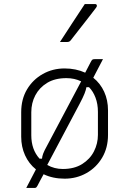

<svg xmlns="http://www.w3.org/2000/svg" viewBox="-20 -875 640 951"><path d="M400 -855H450Q458 -855 459.5 -849Q461 -843 456 -837Q433 -807 414.5 -783Q396 -759 376.5 -734.5Q357 -710 330 -675Q324 -667 313 -667H277Q306 -712 337.5 -760Q369 -808 400 -855ZM300 -536Q356 -536 402 -515L429 -567Q434 -577 437.5 -579.5Q441 -582 449 -582H490Q478 -559 466 -536Q454 -513 442 -490Q477 -462 496 -420.5Q515 -379 515 -328V-207Q515 -143 486 -94Q457 -45 408 -17.5Q359 10 300 10Q242 10 196 -12Q188 2 180.5 16.5Q173 31 165 46Q161 53 158 54.5Q155 56 150 56H110L158 -36Q123 -64 104 -106Q85 -148 85 -198V-319Q85 -384 114 -432.5Q143 -481 192 -508.5Q241 -536 300 -536ZM309 -488Q252 -488 213.5 -464.5Q175 -441 155 -403Q135 -365 135 -319V-205Q135 -134 176 -89H188Q189 -101 194 -114.5Q199 -128 214 -155L382 -472Q349 -488 309 -488ZM374 -360Q334 -285 294 -209Q254 -133 214 -58Q249 -38 291 -38Q348 -38 387 -62.5Q426 -87 445.5 -125.5Q465 -164 465 -207V-321Q465 -360 453 -391.5Q441 -423 421 -443H408Q406 -430 398.5 -411Q391 -392 374 -360Z"/></svg>

Font: Recursive Mn Lnr St Lt
Style: Regular
Weight: 300
Monospace: yes
Version: Version 1.079;hotconv 1.0.112;makeotfexe 2.5.65598; ttfautoh